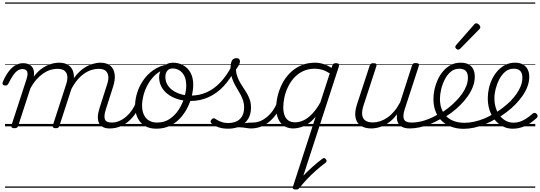

<svg xmlns="http://www.w3.org/2000/svg" viewBox="-41 -1030 4402 1565"><path d="M76 15Q64 15 56.5 10Q49 5 52 -7L174 -381Q189 -426 180.5 -446.5Q172 -467 142 -467Q120 -467 101.5 -454Q83 -441 65 -414.5Q47 -388 27 -348Q23 -341 17.5 -336.5Q12 -332 0 -333Q-14 -334 -18.5 -342.5Q-23 -351 -18 -362Q2 -410 27 -444Q52 -478 82 -496.5Q112 -515 148 -515Q170 -515 187.5 -508.5Q205 -502 217 -489Q229 -476 234 -456.5Q239 -437 235 -412V-407Q260 -440 287 -461.5Q314 -483 340.5 -495.5Q367 -508 392.5 -513.5Q418 -519 441 -519Q492 -519 522.5 -495Q553 -471 560 -426Q567 -381 545 -317L443 -4Q440 6 434 10.5Q428 15 413 15Q401 15 393.5 10Q386 5 389 -6L497 -339Q510 -376 508 -405.5Q506 -435 486.5 -452Q467 -469 426 -469Q398 -469 369 -460Q340 -451 311.5 -431.5Q283 -412 256 -381.5Q229 -351 206 -308L107 -4Q104 6 97 10.5Q90 15 76 15ZM853 17Q822 17 800 6.5Q778 -4 767 -25Q756 -46 756.5 -76.5Q757 -107 770 -148L831 -339Q844 -376 842 -405.5Q840 -435 821 -452Q802 -469 762 -469Q734 -469 704 -459.5Q674 -450 644.5 -429.5Q615 -409 588 -376.5Q561 -344 538 -299H513Q537 -363 570.5 -405.5Q604 -448 640.5 -473Q677 -498 712.5 -508.5Q748 -519 777 -519Q828 -519 857.5 -495Q887 -471 893.5 -426Q900 -381 879 -317L822 -140Q804 -84 814 -57.5Q824 -31 869 -31Q877 -31 881 -23.5Q885 -16 884 -7Q883 2 875 9.5Q867 17 853 17ZM0 490H989V500H0ZM0 -20H989V0H0ZM0 -505H989V-500H0ZM0 -1010H989V-1000H0Z M853 17Q843 17 838 9.5Q833 2 835 -7Q837 -16 845.5 -23.5Q854 -31 869 -31Q901 -31 930.5 -43.5Q960 -56 986 -78Q1012 -100 1032 -128.5Q1052 -157 1064 -187Q1068 -198 1077 -198.5Q1086 -199 1093.5 -191.5Q1101 -184 1097 -174Q1084 -135 1060.5 -101Q1037 -67 1005.5 -40Q974 -13 935.5 2Q897 17 853 17ZM989 490V500ZM989 -20V0ZM989 -505V-500ZM989 -1010V-1000Z M1233 19Q1177 19 1138.5 -4.5Q1100 -28 1080 -70.5Q1060 -113 1060 -168Q1060 -223 1080 -282.5Q1100 -342 1139 -392.5Q1178 -443 1236 -475Q1294 -507 1370 -507Q1381 -507 1382.5 -499Q1384 -491 1380 -483.5Q1376 -476 1368 -476Q1319 -476 1279.5 -456.5Q1240 -437 1209.5 -404Q1179 -371 1158.5 -331Q1138 -291 1127.5 -249Q1117 -207 1117 -170Q1117 -128 1131 -96.5Q1145 -65 1172.5 -48Q1200 -31 1239 -31Q1299 -31 1343 -61Q1387 -91 1417 -138Q1447 -185 1462 -237.5Q1477 -290 1477 -334Q1477 -381 1461 -412Q1445 -443 1419.5 -457.5Q1394 -472 1367 -472Q1354 -472 1348 -479Q1342 -486 1343 -495.5Q1344 -505 1350.5 -512Q1357 -519 1370 -519Q1414 -519 1451.5 -498.5Q1489 -478 1511.5 -438Q1534 -398 1534 -339Q1534 -298 1522.5 -249.5Q1511 -201 1487.5 -153.5Q1464 -106 1428 -67Q1392 -28 1343.5 -4.5Q1295 19 1233 19ZM989 490H1590V500H989ZM989 -20H1590V0H989ZM989 -505H1590V-500H989ZM989 -1010H1590V-1000H989Z M1511 -207Q1456 -207 1409 -221.5Q1362 -236 1327.5 -262Q1293 -288 1274.5 -323.5Q1256 -359 1256 -401Q1256 -425 1264.5 -446.5Q1273 -468 1288 -484.5Q1303 -501 1323.5 -510Q1344 -519 1368 -519Q1381 -519 1387 -512Q1393 -505 1392.5 -495.5Q1392 -486 1385.5 -479Q1379 -472 1367 -472Q1338 -472 1322.5 -453Q1307 -434 1307 -403Q1307 -370 1322 -342.5Q1337 -315 1365.5 -294.5Q1394 -274 1432 -262.5Q1470 -251 1516 -251Q1583 -251 1643 -277.5Q1703 -304 1754 -357.5Q1805 -411 1846 -488Q1853 -499 1863 -498.5Q1873 -498 1879 -490.5Q1885 -483 1880 -473Q1838 -387 1782 -327.5Q1726 -268 1658 -237.5Q1590 -207 1511 -207ZM1590 490V500ZM1590 -20V0ZM1590 -505V-500ZM1590 -1010V-1000Z M2007 17Q1988 17 1965.5 13Q1943 9 1914.5 7.5Q1886 6 1848 12L1878 -10Q1915 -21 1940.5 -25Q1966 -29 1985.5 -30Q2005 -31 2023 -31Q2032 -31 2035 -23.5Q2038 -16 2036 -7Q2034 2 2026.5 9.5Q2019 17 2007 17ZM1817 19Q1772 19 1736 6Q1700 -7 1682 -25Q1675 -32 1675.5 -40Q1676 -48 1684 -57Q1693 -66 1700.5 -66.5Q1708 -67 1719 -58Q1737 -46 1763 -36.5Q1789 -27 1818 -27Q1881 -27 1915 -60.5Q1949 -94 1949 -155Q1949 -183 1941 -208.5Q1933 -234 1920.5 -257.5Q1908 -281 1893.5 -304.5Q1879 -328 1866.5 -353.5Q1854 -379 1846 -408Q1838 -437 1838 -470Q1838 -512 1848.5 -534Q1859 -556 1888 -556Q1903 -556 1909 -547.5Q1915 -539 1915 -530Q1915 -518 1908.5 -504.5Q1902 -491 1882 -462Q1884 -431 1894 -404.5Q1904 -378 1917.5 -354.5Q1931 -331 1946.5 -308.5Q1962 -286 1975 -262.5Q1988 -239 1996.5 -213Q2005 -187 2005 -155Q2005 -73 1953.5 -27Q1902 19 1817 19ZM1590 490H2140V500H1590ZM1590 -20H2140V0H1590ZM1590 -505H2140V-500H1590ZM1590 -1010H2140V-1000H1590Z M2004 17Q1994 17 1989 9.5Q1984 2 1986 -7Q1988 -16 1996.5 -23.5Q2005 -31 2020 -31Q2052 -31 2081.5 -43.5Q2111 -56 2137 -78Q2163 -100 2183 -128.5Q2203 -157 2215 -187Q2219 -198 2228 -198.5Q2237 -199 2244.5 -191.5Q2252 -184 2248 -174Q2235 -135 2211.5 -101Q2188 -67 2156.5 -40Q2125 -13 2086.5 2Q2048 17 2004 17ZM2140 490V500ZM2140 -20V0ZM2140 -505V-500ZM2140 -1010V-1000Z M2398 504Q2391 513 2380.5 510.5Q2370 508 2364.5 499Q2359 490 2367 480Q2394 441 2429.5 404Q2465 367 2505 331Q2545 295 2588 263Q2596 257 2602.5 258.5Q2609 260 2616 269Q2622 276 2621 283.5Q2620 291 2612 297Q2574 325 2535 359.5Q2496 394 2461 431Q2426 468 2398 504ZM2350 17Q2306 17 2274.5 -3.5Q2243 -24 2226.5 -62Q2210 -100 2210 -151Q2210 -194 2221.5 -244.5Q2233 -295 2257 -343.5Q2281 -392 2319 -431.5Q2357 -471 2409 -495Q2461 -519 2528 -519Q2562 -519 2597.5 -507.5Q2633 -496 2661 -476L2667 -494Q2671 -506 2677.5 -510.5Q2684 -515 2698 -515Q2716 -515 2720.5 -507.5Q2725 -500 2721 -488L2401 496Q2397 506 2391 510.5Q2385 515 2370 515Q2358 515 2350 510Q2342 505 2346 494L2532 -79Q2500 -40 2466 -19Q2432 2 2402 9.5Q2372 17 2350 17ZM2268 -155Q2268 -117 2278.5 -89.5Q2289 -62 2310 -47.5Q2331 -33 2365 -33Q2399 -33 2434 -49.5Q2469 -66 2503.5 -102Q2538 -138 2570 -195L2647 -432Q2612 -454 2583 -462Q2554 -470 2526 -470Q2471 -470 2428.5 -449.5Q2386 -429 2355.5 -395Q2325 -361 2305.5 -319.5Q2286 -278 2277 -235.5Q2268 -193 2268 -155ZM2140 490H2763V500H2140ZM2140 -20H2763V0H2140ZM2140 -505H2763V-500H2140ZM2140 -1010H2763V-1000H2140Z M2985 17Q2934 17 2900 -5Q2866 -27 2857 -71Q2848 -115 2869 -180L2972 -494Q2976 -506 2982.5 -510.5Q2989 -515 3003 -515Q3019 -515 3025 -509Q3031 -503 3027 -491L2922 -170Q2908 -127 2911 -96Q2914 -65 2935.5 -48.5Q2957 -32 2999 -32Q3027 -32 3056.5 -41.5Q3086 -51 3115 -70.5Q3144 -90 3171 -121.5Q3198 -153 3221 -197L3317 -495Q3322 -508 3327.5 -512Q3333 -516 3347 -516Q3364 -516 3370.5 -510.5Q3377 -505 3373 -493L3258 -140Q3240 -84 3252 -57.5Q3264 -31 3314 -31Q3324 -31 3327.5 -23.5Q3331 -16 3329 -7Q3327 2 3319.5 9.5Q3312 17 3298 17Q3272 17 3251.5 10.5Q3231 4 3217.5 -9Q3204 -22 3198 -41.5Q3192 -61 3194 -86L3195 -99Q3170 -65 3142.5 -42.5Q3115 -20 3087.5 -7Q3060 6 3033.5 11.5Q3007 17 2985 17ZM2763 490H3434V500H2763ZM2763 -20H3434V0H2763ZM2763 -505H3434V-500H2763ZM2763 -1010H3434V-1000H2763Z M3297 17Q3285 17 3281 9.5Q3277 2 3280 -7Q3283 -16 3292 -23.5Q3301 -31 3313 -31Q3366 -31 3423.5 -49.5Q3481 -68 3535 -102Q3543 -107 3550 -103.5Q3557 -100 3561 -92.5Q3565 -85 3564.5 -77Q3564 -69 3556 -64Q3513 -38 3467.5 -19.5Q3422 -1 3379 8Q3336 17 3297 17ZM3433 490V500ZM3433 -20V0ZM3433 -505V-500ZM3433 -1010V-1000Z M3533 -97Q3573 -119 3610 -147.5Q3647 -176 3677 -208Q3704 -235 3725.5 -265.5Q3747 -296 3760 -329.5Q3773 -363 3773 -398Q3773 -434 3755.5 -452Q3738 -470 3702 -470Q3691 -470 3686.5 -477Q3682 -484 3683.5 -494Q3685 -504 3692.5 -511.5Q3700 -519 3713 -519Q3755 -519 3780.5 -504Q3806 -489 3817.5 -463.5Q3829 -438 3829 -405Q3829 -363 3813 -322Q3797 -281 3771 -244.5Q3745 -208 3713 -176Q3679 -141 3638 -111Q3597 -81 3553 -56ZM3434 490H3878V500H3434ZM3434 -20H3878V0H3434ZM3434 -505H3878V-500H3434ZM3434 -1010H3878V-1000H3434Z M3738 20Q3695 20 3657.5 9.5Q3620 -1 3589.5 -21Q3559 -41 3537.5 -70Q3516 -99 3504 -137.5Q3492 -176 3492 -223Q3492 -262 3501 -303Q3510 -344 3528 -382.5Q3546 -421 3572.5 -451.5Q3599 -482 3634 -500.5Q3669 -519 3713 -519Q3722 -519 3725.5 -511.5Q3729 -504 3727 -494Q3725 -484 3718.5 -477Q3712 -470 3703 -470Q3663 -470 3633.5 -445.5Q3604 -421 3584.5 -382.5Q3565 -344 3555 -302Q3545 -260 3545 -225Q3545 -176 3559.5 -139.5Q3574 -103 3600.5 -78.5Q3627 -54 3664 -41.5Q3701 -29 3745 -29Q3783 -29 3824 -38Q3865 -47 3905.5 -63.5Q3946 -80 3982 -103Q3989 -107 3996 -103Q4003 -99 4006.5 -91Q4010 -83 4010 -75.5Q4010 -68 4004 -64Q3960 -37 3914 -18Q3868 1 3824 10.5Q3780 20 3738 20ZM3878 490V500ZM3878 -20V0ZM3878 -505V-500ZM3878 -1010V-1000Z M3693 -625Q3687 -625 3678.5 -632Q3670 -639 3670 -646Q3670 -650 3671.5 -654Q3673 -658 3677 -663L3821 -827Q3826 -834 3831 -837Q3836 -840 3841 -840Q3848 -840 3856 -835Q3864 -830 3869 -822.5Q3874 -815 3874 -808Q3874 -803 3872.5 -799.5Q3871 -796 3866 -792L3711 -634Q3701 -625 3693 -625Z M3983 -101Q4022 -124 4057.5 -151.5Q4093 -179 4122 -208Q4148 -235 4169.5 -265.5Q4191 -296 4204 -329.5Q4217 -363 4217 -398Q4217 -434 4199.5 -452Q4182 -470 4146 -470Q4107 -470 4078 -446Q4049 -422 4029.5 -385Q4010 -348 3999.5 -307Q3989 -266 3989 -232Q3989 -184 4001.5 -147Q4014 -110 4035.5 -84Q4057 -58 4085 -44Q4113 -30 4144 -30Q4172 -30 4196.5 -38Q4221 -46 4247 -62.5Q4273 -79 4301 -104Q4310 -111 4317.5 -110Q4325 -109 4332 -103Q4339 -96 4341 -87Q4343 -78 4334 -69Q4311 -47 4281 -26.5Q4251 -6 4214.5 6.5Q4178 19 4137 19Q4103 19 4073 7Q4043 -5 4017.5 -27Q3992 -49 3973.5 -79.5Q3955 -110 3945 -148Q3935 -186 3935 -230Q3935 -269 3944 -309.5Q3953 -350 3971.5 -387.5Q3990 -425 4017 -454.5Q4044 -484 4079 -501.5Q4114 -519 4157 -519Q4197 -519 4222.5 -504Q4248 -489 4260.5 -463.5Q4273 -438 4273 -405Q4273 -363 4257.5 -322.5Q4242 -282 4216 -246Q4190 -210 4160 -179Q4127 -145 4088 -116Q4049 -87 4007 -62ZM3878 490H4322V500H3878ZM3878 -20H4322V0H3878ZM3878 -505H4322V-500H3878ZM3878 -1010H4322V-1000H3878Z"/></svg>

Font: Playwrite RO Guides
Style: Regular
Weight: 400
Designer: Veronika Burian, José Scaglione
Foundry: TypeTogether
Version: Version 1.003